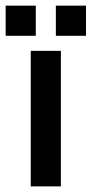

<svg xmlns="http://www.w3.org/2000/svg" viewBox="-38 -663 326 683"><path d="M-17.9 -642.9H89.3V-535.7H-17.9ZM160.7 -642.9H267.9V-535.7H160.7ZM71.4 -482.1H178.6V0H71.4Z"/></svg>

Font: Aire Exterior
Style: Regular
Weight: 400
Width: 4
Designer: Jayvee Enaguas (HarvettFox96)
Version: 20190503.02